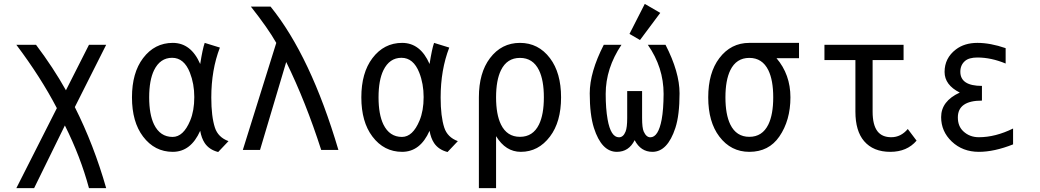

<svg xmlns="http://www.w3.org/2000/svg" viewBox="-20 -766 5313 981"><path d="M63.5 -537.1H164.1Q252 -420.4 316.9 -304.7L434.6 -537.1H522.5L362.3 -218.8Q459.5 -25.9 522.5 195.3H434.6Q391.6 35.2 311.5 -125L154.3 195.3H63.5L270.5 -213.4Q188.5 -371.1 63.5 -537.1Z M861.8 -66.4Q917 -66.4 951.7 -149.9Q972.7 -200.2 972.7 -270Q972.7 -337.9 950.2 -395Q920.4 -470.7 859.4 -470.7Q798.3 -470.7 767.1 -407.2Q742.2 -356 742.2 -268.6Q742.2 -181.2 767.1 -129.9Q798.3 -66.4 861.8 -66.4ZM862.8 9.8Q770 9.8 710.9 -68.4Q654.3 -143.1 654.3 -268.6Q654.3 -394 710.9 -468.8Q770 -546.9 862.8 -546.9Q956.1 -546.9 1002.9 -439Q1015.1 -516.6 1025.9 -546.9L1103.5 -522.9Q1059.6 -409.2 1059.6 -267.6Q1059.6 -170.9 1078.1 -113.8Q1094.2 -64.5 1147.5 -44.9L1094.7 10.7Q1048.8 -1 1025.9 -35.2Q1009.3 -60.5 1002.9 -97.7Q955.1 9.8 862.8 9.8Z M1220.7 0 1391.6 -546.9Q1349.6 -621.1 1261.7 -732.4H1362.3Q1567.4 -479 1709 0H1621.1Q1542 -246.1 1442.4 -449.2L1308.6 0Z M2033.7 -66.4Q2088.9 -66.4 2123.5 -149.9Q2144.5 -200.2 2144.5 -270Q2144.5 -337.9 2122.1 -395Q2092.3 -470.7 2031.2 -470.7Q1970.2 -470.7 1939 -407.2Q1914.1 -356 1914.1 -268.6Q1914.1 -181.2 1939 -129.9Q1970.2 -66.4 2033.7 -66.4ZM2034.7 9.8Q1941.9 9.8 1882.8 -68.4Q1826.2 -143.1 1826.2 -268.6Q1826.2 -394 1882.8 -468.8Q1941.9 -546.9 2034.7 -546.9Q2127.9 -546.9 2174.8 -439Q2187 -516.6 2197.8 -546.9L2275.4 -522.9Q2231.4 -409.2 2231.4 -267.6Q2231.4 -170.9 2250 -113.8Q2266.1 -64.5 2319.3 -44.9L2266.6 10.7Q2220.7 -1 2197.8 -35.2Q2181.2 -60.5 2174.8 -97.7Q2127 9.8 2034.7 9.8Z M2733.9 -129.9Q2758.8 -181.2 2758.8 -268.6Q2758.8 -356 2733.9 -407.2Q2703.1 -470.2 2636.7 -470.2Q2570.3 -470.2 2539.6 -407.2Q2514.6 -356 2514.6 -268.6Q2514.6 -181.2 2539.6 -129.9Q2570.3 -66.9 2636.7 -66.9Q2703.1 -66.9 2733.9 -129.9ZM2426.8 -268.6Q2426.8 -394 2483.4 -468.8Q2542.5 -546.9 2636.7 -546.9Q2731 -546.9 2790 -468.8Q2846.7 -394 2846.7 -268.6Q2846.7 -143.1 2790 -68.4Q2731 9.8 2641.1 9.8Q2563.5 9.8 2514.6 -70.3V195.3H2426.8Z M3064.9 -537.1H3155.3Q3074.7 -417 3074.7 -286.1Q3074.7 -210.9 3084.5 -155.8Q3100.6 -64.5 3142.6 -64.5Q3164.6 -64.5 3176.3 -93.8Q3184.6 -114.3 3184.6 -163.1V-300.8H3260.7V-163.1Q3260.7 -112.3 3269 -93.8Q3282.2 -64.5 3302.7 -64.5Q3343.8 -64.5 3360.8 -155.8Q3370.1 -206.1 3370.6 -286.1Q3370.6 -421.9 3290 -537.1H3380.4Q3452.1 -397.5 3452.1 -289.1Q3452.1 -177.7 3430.7 -112.3Q3390.6 9.8 3313.5 9.8Q3253.9 9.8 3222.7 -49.8Q3192.9 9.8 3131.8 9.8Q3053.7 9.8 3014.6 -112.3Q2993.2 -179.7 2993.2 -289.1Q2993.2 -397 3064.9 -537.1ZM3274.4 -746.1 3353.5 -700.2 3250 -561.5 3196.3 -592.8Z M3808.6 9.8Q3714.4 9.8 3655.3 -68.4Q3598.6 -143.1 3598.6 -268.6Q3598.6 -394 3655.3 -468.8Q3714.4 -546.9 3808.6 -546.9H4062.5V-468.8H3947.3Q4018.6 -385.3 4018.6 -268.6Q4018.6 -150.9 3961.9 -68.4Q3908.2 9.8 3808.6 9.8ZM3905.8 -129.9Q3930.7 -181.2 3930.7 -268.6Q3930.7 -356 3905.8 -407.2Q3875 -470.2 3808.6 -470.2Q3742.2 -470.2 3711.4 -407.2Q3686.5 -356 3686.5 -268.6Q3686.5 -181.2 3711.4 -129.9Q3742.2 -66.9 3808.6 -66.9Q3875 -66.9 3905.8 -129.9Z M4663.1 -47.4Q4614.3 9.8 4528.8 9.8Q4441.9 9.8 4395 -44.9Q4350.6 -96.7 4350.6 -195.8V-459H4192.4V-537.1H4596.7V-459H4438.5V-195.8Q4438.5 -127.4 4463.4 -95.2Q4486.8 -64.9 4533.7 -64.9Q4583 -64.9 4618.2 -106.9Z M5156.2 -109.4Q5156.2 -109.4 5156.2 -28.3Q5060.1 9.8 4981.4 9.8Q4898.4 9.8 4842.8 -43Q4788.6 -94.7 4788.6 -167.5Q4788.6 -249.5 4883.8 -293Q4806.2 -332 4806.2 -398.4Q4806.2 -469.2 4863.8 -513.2Q4907.7 -546.9 4974.1 -546.9Q5040 -546.9 5118.2 -520Q5118.2 -520 5118.2 -441.4Q5043.9 -472.2 4974.1 -472.2Q4930.7 -472.2 4910.2 -454.1Q4886.7 -433.6 4886.7 -399.4Q4886.7 -327.1 4997.1 -327.1V-252Q4874 -252 4874 -166Q4874 -121.1 4901.9 -95.2Q4934.1 -64.9 4981.4 -64.9Q5065.9 -64.9 5156.2 -109.4Z"/></svg>

Font: Consola Mono
Style: Book
Weight: 400
Monospace: yes
Version: Version 2.001